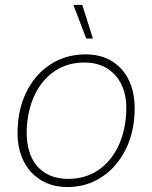

<svg xmlns="http://www.w3.org/2000/svg" viewBox="-20 -747 617 777"><path d="M252 10Q206 10 169 -6Q132 -22 105.5 -51Q79 -80 65 -120Q51 -160 51 -208Q51 -301 86 -373Q121 -445 183.5 -486Q246 -527 327 -527Q373 -527 409.5 -511.5Q446 -496 472 -467Q498 -438 511.5 -398Q525 -358 525 -309Q525 -216 489.5 -144Q454 -72 392.5 -31Q331 10 252 10ZM256 -23Q324 -23 376 -57.5Q428 -92 458 -154Q488 -216 491 -297Q493 -343 481.5 -379.5Q470 -416 447.5 -441.5Q425 -467 393.5 -480.5Q362 -494 322 -494Q254 -494 202.5 -460Q151 -426 121 -364Q91 -302 88 -219Q87 -172 98 -135.5Q109 -99 131 -74Q153 -49 184.5 -36Q216 -23 256 -23ZM329 -591 277 -727H313L356 -591Z"/></svg>

Font: Mona Sans ExtraLight
Style: Italic
Weight: 200
Italic angle: -11.6951°
Designer: Deni Anggara
Foundry: GitHub
Version: Version 2.000